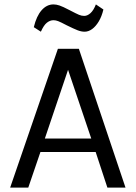

<svg xmlns="http://www.w3.org/2000/svg" viewBox="-20 -849 614 869"><path d="M26 0 242 -628H337L548 0H466L413 -161H163L108 0ZM183 -222H393L288 -533ZM165 -705.5 133 -726Q145 -776 168.2 -802.5Q191.5 -829 222 -829Q235 -829 249.2 -824.2Q263.5 -819.5 295 -803Q325.5 -787 337.5 -782Q349.5 -777 361 -777Q375.5 -777 389.5 -789.5Q403.5 -802 414 -829L448 -806Q440.5 -774.5 427 -752Q413.5 -729.5 397 -717.5Q380.5 -705.5 363 -705.5Q348 -705.5 331.2 -712Q314.5 -718.5 282 -734.5Q254.5 -749 243.5 -753.2Q232.5 -757.5 222 -757.5Q206.5 -757.5 192.2 -746.2Q178 -735 165 -705.5Z"/></svg>

Font: Karla ExtraLight
Style: Regular
Weight: 400
Version: Version 2.001